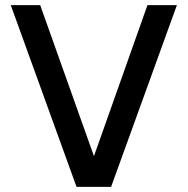

<svg xmlns="http://www.w3.org/2000/svg" viewBox="-20 -730 733 750"><path d="M279 0 22 -710H137L347 -120L556 -710H671L414 0Z"/></svg>

Font: Geist Med
Style: Regular
Weight: 400
Designer: Basement.studio, Andrés Briganti, Mateo Zaragoza
Foundry: Basement.studio, Vercel, Andrés Briganti, Guido Ferreyra, Mateo Zaragoza
Version: Version 1.401